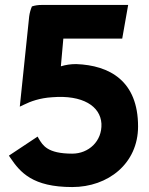

<svg xmlns="http://www.w3.org/2000/svg" viewBox="-20 -733 604 776"><path d="M60 -302 77 -310C103 -323 141 -337 191 -340C314 -350 386 -304 390 -233C393 -162 338 -112 272 -112C171 -112 153 -146 137 -172L132 -181L16 -104L22 -95C62 -36 112 23 272 23C417 23 538 -72 538 -222C538 -406 423 -469 288 -474C265 -474 246 -471 226 -465L236 -577H474L498 -713H149C133 -713 121 -711 109 -707C104 -695 100 -682 98 -667Z"/></svg>

Font: Bluebird
Style: SfBd
Weight: 700
Designer: Jasper
Foundry: Cannot Into Space Fonts
Version: Version 0.98